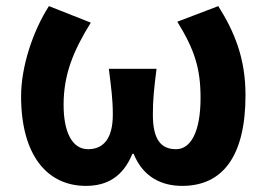

<svg xmlns="http://www.w3.org/2000/svg" viewBox="-20 -594 873 628"><path d="M261 14C329 14 382 -15 413 -91H417C448 -15 508 14 576 14C709 14 783 -84 783 -283C783 -403 747 -490 694 -574L560 -523C616 -432 636 -371 636 -274C636 -161 603 -106 556 -106C509 -106 480 -134 480 -219C480 -270 484 -305 492 -369H336C344 -304 349 -270 349 -219C349 -139 317 -106 268 -106C216 -106 188 -162 188 -251C188 -351 220 -428 277 -520L140 -574C88 -493 49 -377 49 -279C49 -88 133 14 261 14Z"/></svg>

Font: Spoqa Han Sans Neo Bold
Style: Bold
Weight: 700
Designer: [Spoqa Han Sans Neo] Dong-huui Kim  Younghwa Kang  Yujin Lee  [Noto Sans] Ryoko NISHIZUKA  (kana & ideographs); Paul D. 
Foundry: Spoqa (http://www.spoqa-han-sans.com)
Version: Version 1.000